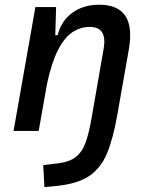

<svg xmlns="http://www.w3.org/2000/svg" viewBox="-20 -547 626 802"><path d="M165.5 234.4 160.6 142.6 222.7 135.3Q271 129.4 297.6 107.9Q324.2 86.4 337.9 47.4Q351.6 8.3 361.8 -49.8L413.1 -344.2Q428.7 -434.6 355 -434.6Q315.9 -434.6 282.5 -412.4Q249 -390.1 222.4 -338.4Q195.8 -286.6 176.8 -198.7L141.6 0H36.6L127.9 -517.6H214.4L210.9 -399.9H220.7Q236.3 -460.9 282.7 -494.1Q329.1 -527.3 394 -527.3Q551.3 -527.3 518.1 -340.3L469.7 -65.4Q452.6 31.7 426.8 94Q400.9 156.2 351.1 189Q301.3 221.7 212.9 230Z"/></svg>

Font: Cascadia Code NF
Style: Italic
Weight: 400
Italic angle: -10°
Monospace: yes
Designer: Aaron Bell
Foundry: Saja Typeworks
Version: Version 2404.023; ttfautohint (v1.8.4)